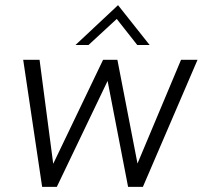

<svg xmlns="http://www.w3.org/2000/svg" viewBox="-20 -725 786 745"><path d="M70 -493H133.5L186.5 -89.5L380 -493H435.5L513.5 -90.5L682.5 -493H746.5L534.5 0H477L397.5 -411L200.5 0H143.5ZM438 -705 560.5 -550.5H512.5L433 -651.5L323.5 -550.5H273Z"/></svg>

Font: HK Grotesk Light
Style: Italic
Weight: 300
Italic angle: -16°
Designer: Alfredo Marco Pradil
Foundry: Hanken Design Co.
Version: Version 3.001